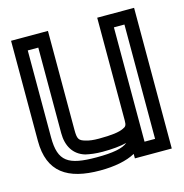

<svg xmlns="http://www.w3.org/2000/svg" viewBox="-86 -589 673 704"><g transform="rotate(-15 250.0 -237.0)"><path d="M210 35C265 35 311 26 344 8V25H369H459H484V0V-484V-509H459H369H344V-484V-119C344 -101 341 -96 329 -91C313 -83 284 -79 236 -79C214 -79 199 -81 186 -85C161 -92 157 -99 157 -134V-484V-509H132H42H17V-484V-129C17 -10 87 35 210 35ZM394 -119V-184V-459H434V-25H394V-59V-119ZM210 -15C102 -15 67 -37 67 -129V-459H107V-134C107 -86 128 -49 172 -36C189 -32 211 -29 236 -29C273 -29 305 -32 328 -38C309 -22 272 -15 210 -15Z"/></g></svg>

Font: Gamestation DisplayOutline
Style: Regular
Weight: 400
Designer: Jonas Hecksher
Foundry: Jonas Hecksher, Playtypeª, e-types AS
Version: Version 1.003